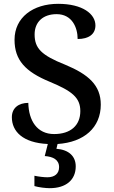

<svg xmlns="http://www.w3.org/2000/svg" viewBox="-20 -744 598 1004"><path d="M240 240C325 240 376 197 376 126C376 73 340 39 275 34L281 9C420 0 507 -77 507 -197C507 -298 443 -355 320 -406C197 -455 161 -491 161 -564C161 -630 206 -670 276 -670C357 -670 386 -600 386 -540C445 -540 479 -566 479 -611C479 -671 412 -724 284 -724C153 -724 56 -653 56 -536C56 -430 112 -369 241 -316C356 -268 400 -234 400 -163C400 -88 349 -43 263 -43C174 -43 130 -113 128 -206C78 -206 42 -180 42 -131C42 -57 99 3 230 9L214 72C257 75 289 91 289 130C289 164 266 183 228 183C210 183 184 180 160 175V229C184 236 219 240 240 240Z"/></svg>

Font: Noto Serif Oriya Medium
Style: Regular
Weight: 500
Designer: David Williams
Foundry: Google LLC, David Williams
Version: Version 1.051